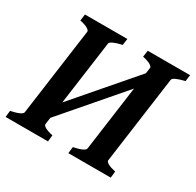

<svg xmlns="http://www.w3.org/2000/svg" viewBox="-137 -768 939 920"><g transform="rotate(30 332.0 -307.5)"><path d="M580.6 0H346.2L350.1 -35.6Q412.1 -48.8 414.6 -65.4L481 -549.3Q481.9 -556.2 469 -564.5Q456.1 -572.8 425.3 -579.6L430.2 -615.2H664.6L659.7 -579.6Q597.7 -565.4 595.2 -549.3L528.8 -65.4Q527.8 -58.6 541 -50.5Q554.2 -42.5 584.5 -35.6ZM233.4 0H-1L2.9 -35.6Q64.9 -48.8 67.4 -65.4L133.8 -549.3Q134.8 -556.2 121.8 -564.5Q108.9 -572.8 78.1 -579.6L83 -615.2H317.4L312.5 -579.6Q250.5 -565.4 248 -549.3L181.6 -65.4Q180.7 -58.6 193.6 -50.5Q206.5 -42.5 237.3 -35.6ZM498 -464.8 125 -31.7 135.3 -121.6 508.3 -554.2Z"/></g></svg>

Font: Gentium Plus
Style: Bold Italic
Weight: 700
Italic angle: -8°
Designer: Victor Gaultney, Annie Olsen, Iska Routamaa, Becca Hirsbrunner
Foundry: SIL International
Version: Version 6.101